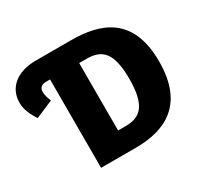

<svg xmlns="http://www.w3.org/2000/svg" viewBox="-147 -879 1106 1063"><g transform="rotate(-30 406.5 -347.5)"><path d="M421 -695H197C80 -695 2 -636 2 -537C2 -490 24 -449 47 -414L159 -462C150 -484 143 -503 143 -525C143 -551 158 -565 187 -565H213V0H435C620 0 786 -72 786 -350C786 -636 609 -695 421 -695ZM446 -132H398V-563H445C538 -563 595 -523 595 -350C595 -179 542 -132 446 -132Z"/></g></svg>

Font: Fira Sans ExtraBold
Style: Regular
Weight: 800
Designer: bBox Type GmbH & Carrois Corporate GbR & Edenspiekermann AG
Foundry: bBox Type GmbH & Carrois Corporate GbR & Edenspiekermann AG
Version: Version 4.300;PS 004.300;hotconv 1.0.88;makeotf.lib2.5.64775